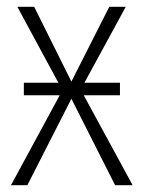

<svg xmlns="http://www.w3.org/2000/svg" viewBox="-20 -542 420 562"><path d="M225.1 -263.2 368.2 0H316.9L189 -252.9L60.1 0H12.2L154.8 -263.2H49.8V-299.8H150.9L30.8 -522H80.1L189 -303.2L299.8 -522H348.1L227.1 -299.8H331.1V-263.2Z"/></svg>

Font: Fira Sans Compressed ExtraLight
Style: Regular
Weight: 250
Width: 1
Designer: Carrois Corporate & Edenspiekermann AG
Foundry: Carrois Corporate GbR & Edenspiekermann AG
Version: Version 4.203;PS 004.203;hotconv 1.0.88;makeotf.lib2.5.64775